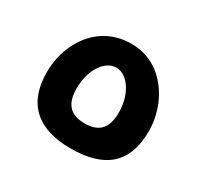

<svg xmlns="http://www.w3.org/2000/svg" viewBox="-114 -656 859 816"><g transform="rotate(30 315.5 -247.5)"><path d="M314 10C481 10 566 -63 566 -220C566 -323 515 -421 441 -469C404 -493 362 -505 317 -505C218 -505 140 -452 97 -364C76 -320 65 -272 65 -220C65 -68 151 10 314 10ZM313 -112C242 -112 209 -148 209 -225C209 -314 255 -385 312 -385C369 -385 416 -312 416 -225C416 -149 384 -112 313 -112Z"/></g></svg>

Font: Noto Kufi Arabic
Style: Bold
Weight: 700
Designer: Monotype Design Team, David Williams, Khaled Hosny
Foundry: Google LLC
Version: Version 2.109